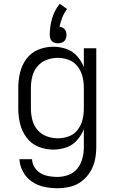

<svg xmlns="http://www.w3.org/2000/svg" viewBox="-20 -786 616 1019"><path d="M284 213Q319 213 352.5 205Q386 197 413.5 176Q441 155 459 125.5Q477 96 484 62.5Q491 29 491 -5V-530H425V-430Q412 -463 388.5 -489Q365 -515 331.5 -526.5Q298 -538 263 -538Q222 -538 183.5 -522.5Q145 -507 120.5 -474Q96 -441 86.5 -401Q77 -361 77 -320V-210Q77 -169 86.5 -129.5Q96 -90 120.5 -56.5Q145 -23 183.5 -7.5Q222 8 263 8Q298 8 331.5 -3.5Q365 -15 388.5 -41.5Q412 -68 425 -100V-5Q425 25 417.5 54.5Q410 84 391 108Q372 132 343 142.5Q314 153 284 153Q262 153 239 149Q216 145 196 133.5Q176 122 163.5 102Q151 82 150 59H83Q85 94 102.5 126Q120 158 149.5 178Q179 198 214 205.5Q249 213 284 213ZM287 -52Q257 -52 228 -62.5Q199 -73 179 -96.5Q159 -120 151.5 -150Q144 -180 144 -210V-320Q144 -351 151.5 -380.5Q159 -410 179 -434Q199 -458 228 -468.5Q257 -479 287 -479Q317 -479 345.5 -468Q374 -457 392.5 -432.5Q411 -408 418 -379Q425 -350 425 -320V-210Q425 -180 418 -151Q411 -122 392.5 -97.5Q374 -73 345.5 -62.5Q317 -52 287 -52ZM288 -556Q300 -556 311 -561Q322 -566 327.5 -577Q333 -588 333 -600Q333 -611 329 -621Q325 -631 316 -637Q307 -643 296 -644Q301 -669 310.5 -693Q320 -717 336 -738L297 -766Q269 -731 256.5 -688Q244 -645 244 -600Q244 -588 249 -577Q254 -566 265 -561Q276 -556 288 -556Z"/></svg>

Font: Iosevka Sparkle Light
Style: Regular
Weight: 300
Designer: Belleve Invis
Foundry: Belleve Invis
Version: Version 4.5.0; ttfautohint (v1.8.3)